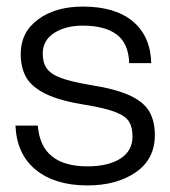

<svg xmlns="http://www.w3.org/2000/svg" viewBox="-20 -552 518 584"><path d="M27 -170H95Q100 -107 138 -76.5Q176 -46 246 -46Q309 -46 346 -69.5Q383 -93 383 -137Q383 -165 372.5 -182Q362 -199 331.5 -211Q301 -223 240 -233Q164 -245 121 -265.5Q78 -286 60.5 -315.5Q43 -345 43 -388Q43 -454 96 -493Q149 -532 232 -532Q330 -532 384 -487Q438 -442 440 -360H373Q371 -420 335 -447Q299 -474 232 -474Q179 -474 144.5 -451.5Q110 -429 110 -389Q110 -361 122.5 -343.5Q135 -326 166.5 -314.5Q198 -303 258 -293Q333 -281 375 -261.5Q417 -242 434 -213Q451 -184 451 -141Q451 -68 393 -28Q335 12 246 12Q148 12 89.5 -35Q31 -82 27 -170Z"/></svg>

Font: Aspekta 300
Style: Regular
Weight: 300
Designer: Ivo Dolenc
Version: Version 2.000